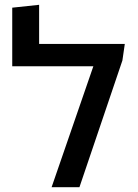

<svg xmlns="http://www.w3.org/2000/svg" viewBox="-20 -780 574 800"><path d="M143 -597H500L490 -528L311 0H195L369 -504H31V-748L143 -760Z"/></svg>

Font: Noto Sans Hebrew Thin Medium
Style: Regular
Weight: 500
Version: Version 3.001